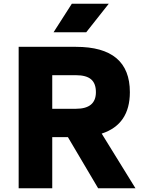

<svg xmlns="http://www.w3.org/2000/svg" viewBox="-20 -1009 781 1029"><path d="M80 0ZM344 -274H260V0H80V-758H387Q676 -758 676 -515Q676 -342 525 -293L706 0H506ZM260 -426H387Q494 -426 494 -515Q494 -562 468 -584Q442 -606 387 -606H260ZM365 -989H563L442 -836H267Z"/></svg>

Font: Biryani Black
Style: Regular
Weight: 900
Designer: Dan Reynolds and Mathieu Reguer
Foundry: Dan Reynolds and Mathieu Reguer
Version: Version 1.004; ttfautohint (v1.1) -l 5 -r 5 -G 72 -x 0 -D la